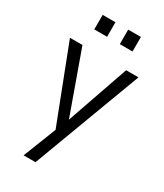

<svg xmlns="http://www.w3.org/2000/svg" viewBox="-220 -776 917 1072"><g transform="rotate(30 238.0 -240.0)"><path d="M17.1 0ZM17.1 0ZM197.8 210H121.1L204.6 -2.4L17.1 -487.8H97.7L240.7 -88.9L379.4 -487.8H459ZM193.8 -596.2H111.3V-689.9H193.8ZM357.9 -596.2H275.9V-689.9H357.9Z"/></g></svg>

Font: Acari Sans
Style: Regular
Weight: 400
Designer: Alfredo Marco Pradil and Stefan Peev
Foundry: Hanken Design Co.
Version: Version 1.045;February 4, 2021;FontCreator 13.0.0.2655 64-bi